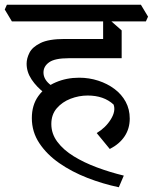

<svg xmlns="http://www.w3.org/2000/svg" viewBox="-50 -628 643 808"><path d="M450 160Q383 146 317.5 120.5Q252 95 199.5 58.5Q147 22 115.5 -25.5Q84 -73 84 -131Q84 -186 111.5 -224Q139 -262 184.5 -281.5Q230 -301 283 -301Q325 -301 363.5 -288.5Q402 -276 432 -253.5Q462 -231 479 -199.5Q496 -168 496 -129Q496 -87 474.5 -54.5Q453 -22 412 -1L357 -68Q395 -91 416.5 -126Q438 -161 428 -188Q387 -226 319 -226Q282 -226 247 -212.5Q212 -199 189 -172.5Q166 -146 166 -106Q166 -65 191.5 -31Q217 3 260 29.5Q303 56 358 76.5Q413 97 471 111ZM210 -192Q172 -210 138 -236Q104 -262 83 -293.5Q62 -325 62 -360Q62 -382 74 -406Q86 -430 120.5 -447Q155 -464 222 -464H388L462 -383H239Q181 -383 157 -366Q133 -349 133 -323Q133 -296 158 -274.5Q183 -253 236 -221ZM0 -538 -30 -588 -21 -608H543L573 -558L564 -538ZM462 -383 384 -394V-562L404 -551L462 -500Z"/></svg>

Font: Eczar
Style: Regular
Weight: 400
Designer: Vaibhav Singh
Foundry: Rosetta Type Foundry
Version: Version 2.000